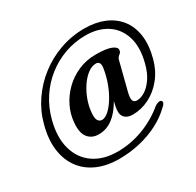

<svg xmlns="http://www.w3.org/2000/svg" viewBox="-178 -910 1276 1251"><g transform="rotate(-30 460.0 -285.0)"><path d="M596.5 -65.5Q559.5 -65.5 539.2 -84.5Q519 -103.5 521.5 -136.5Q522 -150 524.8 -166Q527.5 -182 533 -204Q494 -135.5 446.5 -100.2Q399 -65 341 -65Q289.5 -65 260.8 -101Q232 -137 239.5 -213Q244 -272 271.2 -328Q298.5 -384 344.2 -428.8Q390 -473.5 450.5 -499.8Q511 -526 581 -526Q660.5 -526 697 -511Q733.5 -496 731 -474Q730 -461.5 723 -454.8Q716 -448 708.2 -441.5Q700.5 -435 697 -424L643 -212Q631.5 -168.5 637.8 -150.2Q644 -132 668 -132Q696 -132 728 -152Q760 -172 787.8 -212.2Q815.5 -252.5 831 -313Q860 -422.5 835.5 -502Q811 -581.5 745.8 -624.2Q680.5 -667 586 -667Q504 -667 429.5 -640.2Q355 -613.5 293.2 -564.8Q231.5 -516 187.8 -449Q144 -382 123 -301.5Q92 -183.5 117 -94.2Q142 -5 213.2 44.5Q284.5 94 391.5 94Q489 94 582.8 59.2Q676.5 24.5 756.5 -42Q769.5 -50 783 -53.2Q796.5 -56.5 803.5 -48.5Q810 -41 804.5 -29.5Q799 -18 785 -7.5Q739.5 37 675.8 70.5Q612 104 535.5 122.2Q459 140.5 376.5 140.5Q285.5 140.5 215.2 110Q145 79.5 101.8 21.8Q58.5 -36 47.2 -117.8Q36 -199.5 63.5 -301.5Q86 -388 136.8 -462.2Q187.5 -536.5 259.5 -592.2Q331.5 -648 419 -679Q506.5 -710 602.5 -710Q684.5 -710 749 -683.5Q813.5 -657 854.2 -606Q895 -555 906 -481.5Q917 -408 892 -314Q872 -238.5 827.2 -182.5Q782.5 -126.5 722.2 -96Q662 -65.5 596.5 -65.5ZM370.5 -216Q365.5 -171.5 376.2 -153.8Q387 -136 406 -136Q429 -136 455.8 -159.2Q482.5 -182.5 508 -222.8Q533.5 -263 553 -315Q572.5 -367 581.5 -425Q588.5 -474.5 553 -474.5Q523 -474.5 492.5 -452Q462 -429.5 436 -391.8Q410 -354 392.5 -308.2Q375 -262.5 370.5 -216Z"/></g></svg>

Font: Fraunces 9pt SemiBold
Style: Italic
Weight: 600
Italic angle: -16°
Version: Version 1.000;[b76b70a41]